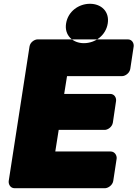

<svg xmlns="http://www.w3.org/2000/svg" viewBox="-20 -956 726 1014"><path d="M533 -270C549 -270 572 -285 576 -308L593 -423C595 -439 585 -460 562 -460H319L334 -554H625C641 -554 664 -569 668 -592L686 -711C688 -727 678 -748 655 -748H179C163 -748 140 -734 136 -711L26 0C24 16 34 38 57 38H534C550 38 574 23 578 0L596 -118C598 -134 587 -156 564 -156H272L290 -270ZM423 -728C364 -728 319 -770 329 -832C339 -896 396 -936 455 -936C515 -936 559 -895 549 -832C539 -769 483 -728 423 -728Z"/></svg>

Font: Asimov Print
Style: EIt
Weight: 500
Designer: Google
Version: Version 2.000980; 2014